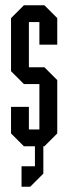

<svg xmlns="http://www.w3.org/2000/svg" viewBox="-20 -557 260 731"><path d="M62 154V76H113V0H71L22 -49V-150H90V-64H130V-237H71L22 -286V-488L71 -537H149L198 -488V-387H130V-473H90V-301H149L198 -252V-49L149 0H145V104L95 154Z"/></svg>

Font: Commune Nuit Debout
Style: Regular
Weight: 400
Designer: Sébastien Marchal
Foundry: Sébastien Marchal
Version: Version 1.003;PS 1.3;hotconv 1.0.88;makeotf.lib2.5.647800